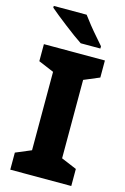

<svg xmlns="http://www.w3.org/2000/svg" viewBox="-138 -993 689 1055"><g transform="rotate(15 206.5 -465.5)"><path d="M380 0H33V-97L121 -134V-580L33 -617V-714H380V-617L292 -580V-134L380 -97ZM218 -931Q234 -909 256 -881.5Q278 -854 300.5 -828.5Q323 -803 339 -784V-771H227Q207 -784 180.5 -803.5Q154 -823 125.5 -845Q97 -867 72 -887Q47 -907 31 -921V-931Z"/></g></svg>

Font: Noto Sans Myanmar ExtraBold
Style: Regular
Weight: 800
Designer: Monotype Design Team
Foundry: Monotype Imaging Inc.
Version: Version 2.107; ttfautohint (v1.8.4.7-5d5b)